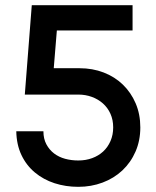

<svg xmlns="http://www.w3.org/2000/svg" viewBox="-20 -715 605 743"><path d="M188 -451 200 -597H493V-695H103L76 -349H283Q311 -349 335.5 -340Q360 -331 378.5 -314.5Q397 -298 407.5 -274.5Q418 -251 418 -222Q418 -193 407.5 -169Q397 -145 379 -128.5Q361 -112 336.5 -103Q312 -94 283 -94Q256 -94 232 -100.5Q208 -107 189.5 -121Q171 -135 159.5 -156.5Q148 -178 148 -207H43Q44 -155 63 -115Q82 -75 115 -47.5Q148 -20 191 -6Q234 8 283 8Q333 8 377 -8.5Q421 -25 453.5 -55.5Q486 -86 504.5 -128.5Q523 -171 523 -222Q523 -273 505 -315Q487 -357 455.5 -387.5Q424 -418 381 -434.5Q338 -451 288 -451Z"/></svg>

Font: IngvarSans
Style: Regular
Weight: 600
Version: Version 3.000